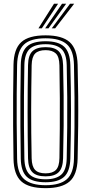

<svg xmlns="http://www.w3.org/2000/svg" viewBox="-20 -996 487 1024"><path d="M223.2 7.5Q133 7.5 93.2 -29Q53.5 -65.5 52 -149.5Q50.5 -243.8 50 -322.9Q49.5 -402 50 -480.4Q50.5 -558.8 52 -650.5Q53.5 -734.8 93.2 -771.1Q133 -807.5 223.2 -807.5Q311.5 -807.5 351.6 -771.4Q391.8 -735.2 394 -650.8Q396.2 -564 397 -485.2Q397.8 -406.5 397 -325.1Q396.2 -243.8 394 -149.2Q391.8 -63.2 350.9 -27.9Q310 7.5 223.2 7.5ZM223.2 -8.2Q300.2 -8.2 336.5 -40.2Q372.8 -72.2 374.5 -150Q376.5 -237.2 377.2 -315.9Q378 -394.5 377.4 -475.2Q376.8 -556 374.5 -650Q372.8 -727 336.9 -759.4Q301 -791.8 223.2 -791.8Q142.5 -791.8 107.8 -758.5Q73 -725.2 71.2 -650Q69.8 -571.2 69.1 -496.5Q68.5 -421.8 69 -338.4Q69.5 -255 71.2 -150Q72.5 -71.2 109.6 -39.8Q146.8 -8.2 223.2 -8.2ZM223.2 -24Q153.5 -24 122.8 -53.2Q92 -82.5 90.8 -150Q89.2 -243.8 88.8 -322.8Q88.2 -401.8 88.8 -480.1Q89.2 -558.5 90.8 -650Q92 -717.5 122.6 -746.8Q153.2 -776 223.2 -776Q290.8 -776 322 -747.1Q353.2 -718.2 355.2 -649.5Q358.5 -528.5 358.6 -408.8Q358.8 -289 355.2 -150.5Q353.2 -81 321.5 -52.5Q289.8 -24 223.2 -24ZM223.2 -39.8Q278.2 -39.8 306.2 -64.1Q334.2 -88.5 335.8 -151Q337.8 -237 338.5 -317Q339.2 -397 338.6 -478.2Q338 -559.5 335.8 -649Q334.2 -710.8 306.9 -735.5Q279.5 -760.2 223.2 -760.2Q163.8 -760.2 137.5 -734.4Q111.2 -708.5 110 -649.5Q108.2 -563.5 107.8 -485Q107.2 -406.5 107.8 -325.4Q108.2 -244.2 110 -150.5Q111.2 -91.8 137.4 -65.8Q163.5 -39.8 223.2 -39.8ZM223.2 -55.5Q174.2 -55.5 152.4 -77.9Q130.5 -100.2 129.5 -151.2Q124.8 -394.5 129.5 -649.2Q130.5 -701.8 153.4 -723.1Q176.2 -744.5 223.2 -744.5Q271 -744.5 293 -722.6Q315 -700.8 316.5 -648.8Q318.5 -566.2 319.4 -488Q320.2 -409.8 319.5 -327.9Q318.8 -246 316.5 -152.2Q315.2 -100 293.1 -77.8Q271 -55.5 223.2 -55.5ZM223.2 -71.5Q260.2 -71.5 278.2 -89.6Q296.2 -107.8 297 -153Q298.2 -233 298.9 -310.5Q299.5 -388 299.1 -470.2Q298.8 -552.5 297 -647Q296.2 -693.5 277.6 -711Q259 -728.5 223.2 -728.5Q185.2 -728.5 167.5 -710.5Q149.8 -692.5 148.8 -648.5Q146.5 -527.5 146.2 -409.2Q146 -291 148.8 -151.5Q149.8 -108.5 167.1 -90Q184.5 -71.5 223.2 -71.5ZM185 -845 268 -976H289.8L203.2 -845ZM256 -845 353.5 -976H375.5L274.2 -845ZM220.8 -845 310.8 -976H332.8L238.8 -845Z"/></svg>

Font: Big Shoulders Inline Text SemiBold
Style: Regular
Weight: 600
Designer: Patric King
Foundry: XO Type Co
Version: Version 1.000